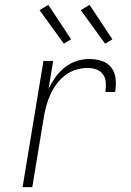

<svg xmlns="http://www.w3.org/2000/svg" viewBox="-20 -771 540 791"><path d="M73 0 159 -520H199L180 -405Q192 -430 208.5 -453Q225 -476 247 -493.5Q269 -511 295.5 -519.5Q322 -528 348 -528Q374 -528 399 -520Q424 -512 439 -492Q454 -472 456.5 -445.5Q459 -419 454 -392H414Q417 -411 416 -430Q415 -449 405 -463.5Q395 -478 378 -484.5Q361 -491 341 -491Q318 -491 294 -484Q270 -477 250 -462Q230 -447 214.5 -426.5Q199 -406 188.5 -383.5Q178 -361 171.5 -337.5Q165 -314 161 -291L113 0ZM413 -591 313 -729 349 -751 443 -609ZM243 -591 143 -729 179 -751 273 -609Z"/></svg>

Font: Iosevka SS04 Extralight
Style: Italic
Weight: 200
Italic angle: -9°
Monospace: yes
Designer: Belleve Invis
Foundry: Belleve Invis
Version: Version 19.0.0; ttfautohint (v1.8.4)